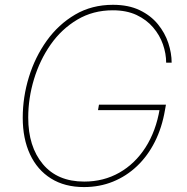

<svg xmlns="http://www.w3.org/2000/svg" viewBox="-20 -757 765 787"><path d="M324.2 9.8Q245.1 9.8 189 -25.4Q132.8 -60.5 103 -124.5Q73.2 -188.5 73.2 -274.4Q73.2 -358.9 98.4 -440.9Q123.5 -522.9 171.6 -590.1Q219.7 -657.2 288.1 -697.3Q356.4 -737.3 442.9 -737.3Q506.8 -737.3 552.5 -715.3Q598.1 -693.4 627.2 -657.7Q656.2 -622.1 669.9 -580.6Q683.6 -539.1 683.6 -500H661.1Q661.1 -537.1 647.9 -575Q634.8 -612.8 607.7 -644.5Q580.6 -676.3 539.6 -695.6Q498.5 -714.8 442.4 -714.8Q361.3 -714.8 296.9 -676.5Q232.4 -638.2 187.7 -574.5Q143.1 -510.7 119.4 -432.6Q95.7 -354.5 95.7 -274.9Q95.7 -156.2 155.5 -84.5Q215.3 -12.7 325.2 -12.7Q404.8 -12.7 469.2 -49.3Q533.7 -85.9 576.7 -153.1Q619.6 -220.2 634.8 -311.5L643.6 -305.7H381.8L385.7 -328.1H660.2L656.2 -305.7Q644 -233.9 614.7 -175.8Q585.4 -117.7 541.7 -76.2Q498 -34.7 443.1 -12.5Q388.2 9.8 324.2 9.8Z"/></svg>

Font: Inter 18pt Thin
Style: Italic
Weight: 250
Italic angle: -9.3988°
Version: Version 4.001;git-66647c0bb